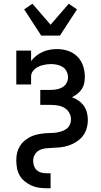

<svg xmlns="http://www.w3.org/2000/svg" viewBox="-20 -790 540 1025"><path d="M200 -600 109 -740 153 -770 250 -658 347 -770 391 -740 300 -600ZM229 215Q208 215 187.5 212Q167 209 148 200.5Q129 192 112.5 178.5Q96 165 85.5 147.5Q75 130 71 109Q67 88 67 68Q67 53 69 38Q71 23 76.5 9.5Q82 -4 90.5 -16.5Q99 -29 110.5 -38.5Q122 -48 135 -55.5Q148 -63 162 -67.5Q176 -72 190.5 -74.5Q205 -77 219.5 -78.5Q234 -80 249 -80Q264 -80 278.5 -82Q293 -84 307.5 -88.5Q322 -93 334 -101.5Q346 -110 352.5 -123.5Q359 -137 359 -152Q359 -171 349.5 -188Q340 -205 323.5 -214.5Q307 -224 288 -227Q269 -230 250 -230H195V-310H250Q266 -310 282.5 -313Q299 -316 313 -324Q327 -332 335 -346.5Q343 -361 343 -377Q343 -394 335.5 -409Q328 -424 314.5 -432.5Q301 -441 284.5 -444.5Q268 -448 252 -448Q241 -448 229.5 -446.5Q218 -445 207 -442Q196 -439 186 -434.5Q176 -430 167 -422.5Q158 -415 152 -405Q146 -395 146 -384V-339H67V-520H146V-464Q158 -480 174 -492.5Q190 -505 208 -513Q226 -521 245.5 -524.5Q265 -528 285 -528Q315 -528 343.5 -518.5Q372 -509 393 -488Q414 -467 423.5 -438.5Q433 -410 433 -380Q433 -363 429.5 -346Q426 -329 416.5 -314.5Q407 -300 393.5 -289.5Q380 -279 364 -271Q383 -264 399.5 -252.5Q416 -241 427.5 -225Q439 -209 444 -189.5Q449 -170 449 -150Q449 -133 445.5 -116Q442 -99 434.5 -83.5Q427 -68 415 -55.5Q403 -43 388.5 -33.5Q374 -24 358 -17.5Q342 -11 325.5 -7.5Q309 -4 291.5 -2.5Q274 -1 257 -0.5Q240 0 222.5 2Q205 4 190 12Q175 20 166 35Q157 50 157 68Q157 82 161.5 95.5Q166 109 176.5 118.5Q187 128 201 131.5Q215 135 229 135H250V215Z"/></svg>

Font: Iosevka Curly Slab Medium
Style: Regular
Weight: 500
Monospace: yes
Designer: Belleve Invis
Foundry: Belleve Invis
Version: Version 22.1.2; ttfautohint (v1.8.4)